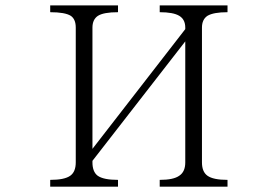

<svg xmlns="http://www.w3.org/2000/svg" viewBox="-20 -698 1040 719"><path d="M168 1H421.9V-24.4Q367.2 -24.4 345.7 -40Q326.2 -54.7 326.2 -89.8V-95.7L673.8 -543V-89.8Q673.8 -54.7 651.4 -40Q629.9 -24.4 578.1 -24.4V1H832V-24.4Q778.3 -24.4 756.8 -40Q736.3 -54.7 736.3 -89.8V-594.7Q736.3 -625 756.8 -638.7Q779.3 -652.3 832 -652.3V-677.7H578.1V-652.3Q628.9 -652.3 651.4 -638.7Q673.8 -625 673.8 -594.7V-588.9L326.2 -140.6V-594.7Q326.2 -625 346.7 -638.7Q368.2 -652.3 421.9 -652.3V-677.7H168V-652.3Q223.6 -652.3 245.1 -638.7Q263.7 -626 263.7 -594.7V-89.8Q263.7 -54.7 243.2 -40Q221.7 -24.4 168 -24.4Z"/></svg>

Font: BatangChe
Style: Regular
Weight: 400
Monospace: yes
Version: Version 2.21